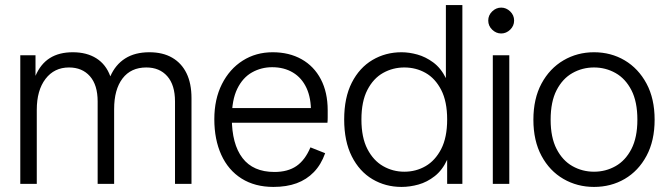

<svg xmlns="http://www.w3.org/2000/svg" viewBox="-20 -725 2636 757"><path d="M60 0V-507H120V-426Q140 -473 176.5 -496Q213 -519 267 -519Q322 -519 360 -495Q398 -471 415 -424Q435 -470 473.5 -494.5Q512 -519 569 -519Q622 -519 659 -497.5Q696 -476 715.5 -436Q735 -396 735 -338V0H670V-325Q670 -390 639.5 -424.5Q609 -459 557 -459Q496 -459 463 -415.5Q430 -372 430 -295V0H365V-325Q365 -390 334.5 -424.5Q304 -459 252 -459Q194 -459 159.5 -414Q125 -369 125 -292V0Z M1058 12Q985 12 932.5 -21Q880 -54 852.5 -114.5Q825 -175 825 -255Q825 -334 855 -393.5Q885 -453 937 -486Q989 -519 1055 -519Q1120 -519 1169 -491.5Q1218 -464 1245 -412.5Q1272 -361 1272 -290Q1272 -275 1272 -262Q1272 -249 1271 -241H868V-299H1234L1206 -281Q1207 -338 1188.5 -378Q1170 -418 1135 -439Q1100 -460 1053 -460Q1010 -460 973.5 -439.5Q937 -419 915.5 -375Q894 -331 894 -260Q894 -157 936 -102Q978 -47 1062 -47Q1115 -47 1149 -70.5Q1183 -94 1204 -144L1262 -121Q1246 -76 1217.5 -46.5Q1189 -17 1149.5 -2.5Q1110 12 1058 12Z M1563 12Q1500 12 1448.5 -18.5Q1397 -49 1367 -108.5Q1337 -168 1337 -254Q1337 -340 1367 -399Q1397 -458 1448.5 -488.5Q1500 -519 1563 -519Q1593 -519 1625.5 -510Q1658 -501 1688 -479Q1718 -457 1738 -417V-705H1803V0H1743V-95Q1724 -54 1694 -30.5Q1664 -7 1630 2.5Q1596 12 1563 12ZM1574 -48Q1620 -48 1658 -70Q1696 -92 1719.5 -137.5Q1743 -183 1743 -254Q1743 -325 1719.5 -370.5Q1696 -416 1658 -437.5Q1620 -459 1574 -459Q1529 -459 1490.5 -437.5Q1452 -416 1428.5 -370.5Q1405 -325 1405 -254Q1405 -183 1428.5 -137.5Q1452 -92 1490.5 -70Q1529 -48 1574 -48Z M1923 0V-507H1988V0ZM1956 -593Q1936 -593 1920.5 -608Q1905 -623 1905 -644Q1905 -665 1920.5 -680Q1936 -695 1956 -695Q1976 -695 1991.5 -680Q2007 -665 2007 -644Q2007 -623 1991.5 -608Q1976 -593 1956 -593Z M2322 12Q2256 12 2201.5 -19.5Q2147 -51 2115 -110.5Q2083 -170 2083 -253Q2083 -336 2115 -395.5Q2147 -455 2201.5 -487Q2256 -519 2322 -519Q2389 -519 2443 -487Q2497 -455 2529 -395.5Q2561 -336 2561 -253Q2561 -170 2529 -110.5Q2497 -51 2443 -19.5Q2389 12 2322 12ZM2322 -48Q2368 -48 2407 -70Q2446 -92 2469.5 -137.5Q2493 -183 2493 -253Q2493 -324 2469.5 -369.5Q2446 -415 2407 -437Q2368 -459 2322 -459Q2276 -459 2237 -437Q2198 -415 2174.5 -369.5Q2151 -324 2151 -253Q2151 -183 2174.5 -137.5Q2198 -92 2237 -70Q2276 -48 2322 -48Z"/></svg>

Font: TikTok Sans Light
Style: Regular
Weight: 300
Version: Version 4.000